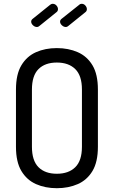

<svg xmlns="http://www.w3.org/2000/svg" viewBox="-20 -984 599 1010"><path d="M279 6Q218 6 169.5 -15.5Q121 -37 92.5 -84.5Q64 -132 64 -212V-513Q64 -593 92.5 -640.5Q121 -688 169.5 -709.5Q218 -731 279 -731Q340 -731 389 -709.5Q438 -688 466.5 -640.5Q495 -593 495 -513V-212Q495 -132 466.5 -84.5Q438 -37 389 -15.5Q340 6 279 6ZM279 -70Q341 -70 376 -104.5Q411 -139 411 -212V-513Q411 -586 376 -620.5Q341 -655 279 -655Q217 -655 182.5 -620.5Q148 -586 148 -513V-212Q148 -139 182.5 -104.5Q217 -70 279 -70ZM326 -842Q315 -842 305.5 -851Q296 -860 296 -870Q296 -879 304 -885L397 -959Q400 -962 403.5 -963Q407 -964 410 -964Q421 -964 429 -955Q437 -946 437 -936Q437 -925 428 -919L340 -848Q334 -842 326 -842ZM174 -842Q163 -842 153.5 -851Q144 -860 144 -870Q144 -879 152 -885L244 -959Q248 -962 251 -963Q254 -964 257 -964Q269 -964 277 -955Q285 -946 285 -936Q285 -925 276 -919L188 -848Q182 -842 174 -842Z"/></svg>

Font: Dosis ExtraLight Medium
Style: Regular
Weight: 500
Version: Version 3.001; ttfautohint (v1.8.2)